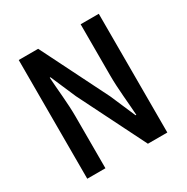

<svg xmlns="http://www.w3.org/2000/svg" viewBox="-151 -785 893 916"><g transform="rotate(-30 295.0 -327.0)"><path d="M72 0H172V-286C172 -359 162 -438 158 -507H162L222 -368L406 0H513V-654H413V-370C413 -297 423 -214 427 -147H423L363 -286L179 -654H72Z"/></g></svg>

Font: Falling Sky
Style: Condensed
Weight: 400
Designer: Paul D. Hunt
Foundry: Adobe Systems Incorporated
Version: Version 1.02